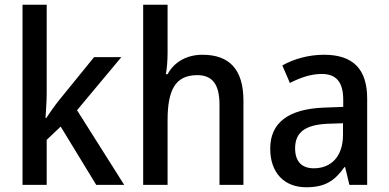

<svg xmlns="http://www.w3.org/2000/svg" viewBox="-20 -780 1641 810"><path d="M177 -386V-760H75V0H177V-190L236 -246L386 0H504L305 -315L492 -539H377L229 -357C212 -336 189 -303 175 -282H172C174 -315 177 -354 177 -386Z M687 -558V-760H584V0H687V-272C687 -398 718 -463 812 -463C877 -463 906 -423 906 -338V0H1007V-355C1007 -487 948 -549 834 -549C771 -549 716 -521 687 -467H680C684 -490 687 -524 687 -558Z M1347 -549C1281 -549 1219 -531 1171 -504L1203 -430C1246 -452 1291 -468 1337 -468C1396 -468 1428 -437 1428 -359V-329L1346 -326C1196 -320 1120 -262 1120 -153C1120 -51 1179 10 1272 10C1351 10 1392 -17 1433 -75H1436L1454 0H1529V-364C1529 -488 1470 -549 1347 -549ZM1365 -258 1427 -260V-211C1427 -119 1376 -70 1304 -70C1256 -70 1225 -96 1225 -154C1225 -218 1262 -254 1365 -258Z"/></svg>

Font: Noto Sans Devanagari UI SemiCondensed Medium
Style: Regular
Weight: 500
Width: 4
Designer: Jelle Bosma - Monotype Design Team
Foundry: Monotype Imaging Inc.
Version: Version 2.004